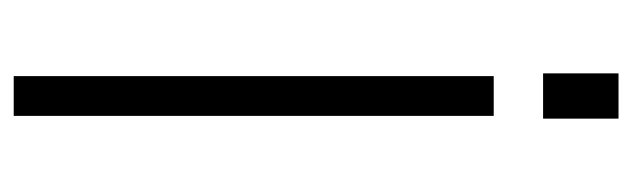

<svg xmlns="http://www.w3.org/2000/svg" viewBox="-341 -581 922 280"><g transform="rotate(90 120.0 -441.0)"><path d="M149 -700V0H91V-700ZM153 -882V-772H87V-882Z"/></g></svg>

Font: Pathway Extreme 8pt Thin 12pt
Style: Regular
Weight: 100
Version: Version 1.001;gftools[0.9.26]